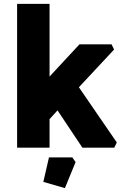

<svg xmlns="http://www.w3.org/2000/svg" viewBox="-20 -760 646 988"><path d="M68 0V-740H235V-366L389 -532H554L567 -505L386 -311L581 -27L568 0H404L276 -192L235 -147V0ZM203 176 232 50H352L369 74L314 208Z"/></svg>

Font: Oxanium ExtraLight ExtraBold
Style: Regular
Weight: 800
Version: Version 2.000